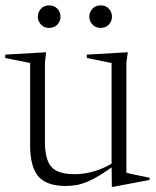

<svg xmlns="http://www.w3.org/2000/svg" viewBox="-25 -700 594 733"><path d="M146.5 -158.5Q146.5 -112 157.8 -85Q169 -58 193.8 -46.5Q218.5 -35 260 -35Q300 -35 341.2 -48.2Q382.5 -61.5 412.5 -83L418 -73Q383 -47.5 356.5 -31.2Q330 -15 308.2 -6Q286.5 3 266.8 6.5Q247 10 225.5 10Q153 10 121.5 -26.5Q90 -63 90 -146V-459.5L-5 -478.5V-491.5L151 -500.5L146.5 -461ZM402 13.5 401 -71.5V-459.5L306.5 -478.5V-491.5L463 -500.5L457.5 -461V-40.5Q462 -39 473.2 -36.5Q484.5 -34 498.5 -31.2Q512.5 -28.5 525.2 -25.8Q538 -23 546 -21.5V-13L406 13.5ZM162.5 -593.5Q143 -593.5 131.2 -606.5Q119.5 -619.5 119.5 -636.5Q119.5 -653.5 131.2 -666.5Q143 -679.5 162.5 -679.5Q182.5 -679.5 194.2 -666.5Q206 -653.5 206 -636.5Q206 -619.5 194.2 -606.5Q182.5 -593.5 162.5 -593.5ZM359.5 -593.5Q339.5 -593.5 327.8 -606.5Q316 -619.5 316 -636.5Q316 -653.5 327.8 -666.5Q339.5 -679.5 359.5 -679.5Q379 -679.5 390.8 -666.5Q402.5 -653.5 402.5 -636.5Q402.5 -619.5 390.8 -606.5Q379 -593.5 359.5 -593.5Z"/></svg>

Font: Newsreader 60pt Light
Style: Regular
Weight: 300
Designer: Hugues Gentile
Foundry: Production Type
Version: Version 1.003